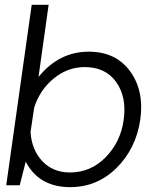

<svg xmlns="http://www.w3.org/2000/svg" viewBox="-20 -770 638 798"><path d="M349.1 -555.2Q460.9 -555.2 520.5 -474.1Q580.1 -393.1 563 -272Q544.9 -151.9 464.4 -72Q383.8 7.8 272 7.8Q142.1 7.8 86.9 -98.1L62 0H5.9L111.8 -750H182.1L140.1 -450.2Q225.1 -555.2 349.1 -555.2ZM271 -53.2Q356.9 -53.2 418.9 -116.2Q481 -179.2 494.1 -272Q507.3 -366.2 463.1 -428.7Q418.9 -491.2 332 -491.2Q261.2 -491.2 203.6 -444.1Q146 -397 122.1 -323.2L106.9 -221.2Q111.8 -147 156 -100.1Q200.2 -53.2 271 -53.2Z"/></svg>

Font: Oakes Grotesk
Style: Light Italic
Weight: 300
Designer: Samuel Oakes
Foundry: Samuel Oakes
Version: Version 1.0 | wf-rip DC20170320